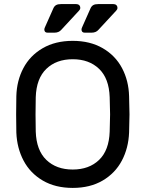

<svg xmlns="http://www.w3.org/2000/svg" viewBox="-20 -910 712 940"><path d="M59 0ZM612 -439Q614 -379 614 -350Q614 -321 612 -261Q609 -185 576.5 -123.5Q544 -62 482.5 -26Q421 10 336 10Q251 10 189.5 -26Q128 -62 95.5 -123.5Q63 -185 60 -261Q59 -291 59 -350Q59 -409 60 -439Q62 -515 94.5 -576.5Q127 -638 189 -674Q251 -710 336 -710Q421 -710 483 -674Q545 -638 577.5 -576.5Q610 -515 612 -439ZM155 -434Q154 -404 154 -350Q154 -296 155 -266Q158 -174 207 -127Q256 -80 336 -80Q416 -80 465 -127Q514 -174 517 -266Q519 -326 519 -350Q519 -374 517 -434Q514 -526 465 -573Q416 -620 336 -620Q256 -620 207 -573Q158 -526 155 -434ZM279 -890H353Q362 -890 367.5 -885Q373 -880 373 -871Q373 -864 367 -858L280 -764Q268 -750 246 -750H213Q197 -750 197 -766Q197 -771 202 -781L242 -871Q247 -881 255.5 -885.5Q264 -890 279 -890ZM461 -890H535Q544 -890 549.5 -885Q555 -880 555 -871Q555 -864 549 -858L462 -764Q450 -750 428 -750H395Q379 -750 379 -766Q379 -771 384 -781L424 -871Q429 -881 437.5 -885.5Q446 -890 461 -890Z"/></svg>

Font: Hezaedrus
Style: Regular
Weight: 400
Designer: Hubert & Fischer
Foundry: Hubert & Fischer
Version: Version 1.10;September 3, 2019;FontCreator 11.5.0.2425 64-bi